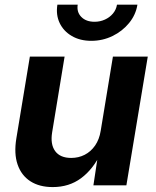

<svg xmlns="http://www.w3.org/2000/svg" viewBox="-20 -779 657 807"><path d="M201.7 7.3Q145.5 7.3 107.7 -17.1Q69.8 -41.5 54 -87.4Q38.1 -133.3 48.8 -197.8L105.5 -541H251.5L199.2 -223.1Q190.9 -172.4 211.9 -143.8Q232.9 -115.2 279.3 -115.2Q310.1 -115.2 335.9 -128.4Q361.8 -141.6 379.6 -167.2Q397.5 -192.9 403.3 -229.5L454.6 -541H601.1L511.2 0H372.6L393.1 -135.7H404.3Q371.1 -67.4 320.8 -30Q270.5 7.3 201.7 7.3ZM363.8 -607.4Q316.4 -607.4 281.7 -627.7Q247.1 -647.9 230.7 -682.4Q214.4 -716.8 221.2 -759.3H306.6Q301.8 -728 321.8 -707.8Q341.8 -687.5 377.4 -687.5Q400.9 -687.5 421.1 -696.8Q441.4 -706.1 454.8 -722.2Q468.3 -738.3 471.7 -759.3H557.6Q550.8 -716.8 522.7 -682.4Q494.6 -647.9 453.1 -627.7Q411.6 -607.4 363.8 -607.4Z"/></svg>

Font: Inter 17pt
Style: Bold Italic
Weight: 700
Italic angle: -9.3988°
Version: Version 4.001;git-66647c0bb